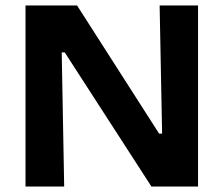

<svg xmlns="http://www.w3.org/2000/svg" viewBox="-20 -680 815 700"><path d="M73 0V-660H261L560 -193H571L562 -660H702V0H532L216 -489H205L214 0Z"/></svg>

Font: Bricolage Grotesque
Style: Bold
Weight: 700
Designer: Mathieu Triay
Foundry: Atelier Triay
Version: Version 1.001;gftools[0.9.33.dev8+g029e19f]